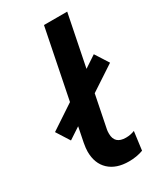

<svg xmlns="http://www.w3.org/2000/svg" viewBox="-217 -815 762 895"><g transform="rotate(-30 164.0 -367.5)"><path d="M58 -129Q58 -147 63 -174L177 -742H302L188 -175Q186 -167 186 -152Q186 -96 246 -96Q271 -96 293 -105L280 -6Q245 7 203 7Q135 7 96.5 -29Q58 -65 58 -129ZM-28 -284 310 -508 356 -436 17 -213Z"/></g></svg>

Font: Montserrat Alternates SemiBold
Style: Italic
Weight: 600
Italic angle: -11.3°
Designer: Julieta Ulanovsky
Foundry: Julieta Ulanovsky
Version: Version 7.200